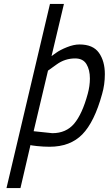

<svg xmlns="http://www.w3.org/2000/svg" viewBox="-20 -736 553 976"><path d="M234 -716H305L242 -451Q244 -452 264.5 -467Q285 -482 320 -496Q355 -510 384 -510Q453 -510 483 -467.5Q513 -425 513 -359Q513 -306 499 -258Q460 -116 398.5 -53Q337 10 232 10Q201 10 168 6.5Q135 3 135 1L84 220H13ZM426 -259Q437 -299 437 -337Q437 -381 419.5 -410Q402 -439 362 -439Q310 -439 268 -408.5Q226 -378 224 -377L151 -69L246 -59Q316 -59 357 -107.5Q398 -156 426 -259Z"/></svg>

Font: Cairo
Style: Italic
Weight: 400
Italic angle: -13°
Designer: Mohamed Gaber, Accademia di Belle Arti di Urbino and others
Foundry: Kief Type Foundry, Accademia di Belle Arti di Urbino and others
Version: Version 3.011